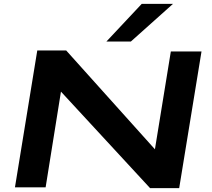

<svg xmlns="http://www.w3.org/2000/svg" viewBox="-20 -965 1092 989"><path d="M57 0 172 -705H321L778 -196L860 -700H1018L903 4H753L294 -493L215 0ZM528 -751 710 -945H871L654 -751Z"/></svg>

Font: Georama ExtraExtended SemiBold
Style: Italic
Weight: 600
Width: 8
Italic angle: -9°
Designer: Jean-Baptiste Levee
Foundry: Production Type
Version: Version 1.000